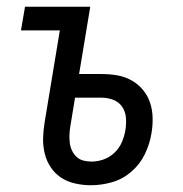

<svg xmlns="http://www.w3.org/2000/svg" viewBox="-20 -540 540 568"><path d="M249 8Q226 8 203 3Q180 -2 161.5 -14Q143 -26 130.5 -44.5Q118 -63 112.5 -85Q107 -107 107.5 -130.5Q108 -154 112 -178L157 -450H42L54 -520H247L214 -321H281Q305 -321 327.5 -317Q350 -313 369.5 -302Q389 -291 403 -274Q417 -257 424 -236Q431 -215 431.5 -191.5Q432 -168 428 -145Q423 -114 408.5 -84Q394 -54 368.5 -32Q343 -10 311.5 -1Q280 8 249 8ZM251 -62Q269 -62 287 -68.5Q305 -75 319 -88.5Q333 -102 340.5 -119.5Q348 -137 351 -155Q351 -155 351 -155Q351 -155 351 -155Q354 -174 352.5 -192Q351 -210 341.5 -224Q332 -238 315.5 -244.5Q299 -251 281 -251H202L188 -166Q186 -154 185.5 -141.5Q185 -129 186.5 -117Q188 -105 193 -94.5Q198 -84 206.5 -76Q215 -68 226.5 -65Q238 -62 251 -62Z"/></svg>

Font: Iosevka SS04
Style: Italic
Weight: 400
Italic angle: -9°
Monospace: yes
Designer: Belleve Invis
Foundry: Belleve Invis
Version: Version 19.0.0; ttfautohint (v1.8.4)